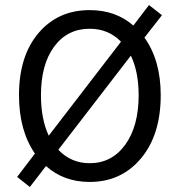

<svg xmlns="http://www.w3.org/2000/svg" viewBox="-20 -708 704 760"><path d="M98.1 32.2 47.9 -7.8 118.2 -100.1Q55.2 -191.4 55.2 -331.1Q55.2 -486.3 132.3 -577.1Q209.5 -668 335 -668Q438 -668 507.8 -606.9L569.8 -688L621.1 -647.9L551.8 -559.1Q616.2 -469.2 616.2 -331.1Q616.2 -174.3 538.1 -81.1Q460 12.2 335 12.2Q232.4 12.2 162.1 -50.8ZM142.1 -331.1Q142.1 -236.8 172.9 -170.9L459 -543Q409.2 -594.2 335 -594.2Q246.6 -594.2 194.3 -523.4Q142.1 -452.6 142.1 -331.1ZM335 -62Q422.9 -62 475.8 -135.3Q528.8 -208.5 528.8 -331.1Q528.8 -423.3 498 -487.8L210.9 -115.2Q261.2 -62 335 -62Z"/></svg>

Font: Source Sans Pro
Style: Regular
Weight: 400
Designer: Paul D. Hunt
Foundry: Adobe Systems Incorporated
Version: Version 3.006;hotconv 1.0.111;makeotfexe 2.5.65597